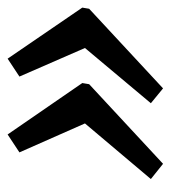

<svg xmlns="http://www.w3.org/2000/svg" viewBox="8 -497 448 504"><g transform="rotate(-90 232.0 -245.0)"><path d="M330 -449 464 -253 461 -235 252 -41 213 -73 358 -246 283 -418ZM131 -449 266 -253 263 -235 54 -41 14 -73 160 -246 84 -418Z"/></g></svg>

Font: Piazzolla Thin
Style: Bold Italic
Weight: 700
Italic angle: -11.3°
Version: Version 2.005